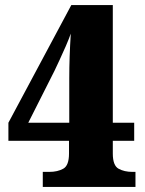

<svg xmlns="http://www.w3.org/2000/svg" viewBox="-20 -734 571 754"><path d="M148 0V-59H174Q206 -59 228.5 -71.5Q251 -84 251 -131V-181H13V-252L260 -714H423V-252H507V-181H423V-131Q423 -84 445.5 -71.5Q468 -59 500 -59H512V0ZM91 -252H252V-426Q252 -469 253.5 -512Q255 -555 258 -602Q251 -582 238.5 -553Q226 -524 213.5 -497.5Q201 -471 194 -456Z"/></svg>

Font: Noto Serif Hebrew SemiCondensed Black
Style: Regular
Weight: 900
Width: 4
Designer: Monotype Design Team
Foundry: Monotype Imaging Inc.
Version: Version 2.004; ttfautohint (v1.8.4.7-5d5b)